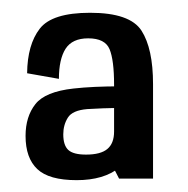

<svg xmlns="http://www.w3.org/2000/svg" viewBox="-20 -702 302 308"><path d="M163 -431V-566Q163 -605.5 155.8 -623Q148.5 -640.5 121.5 -640.5Q96 -640.5 85.2 -623.8Q74.5 -607 74.5 -575.5L23.5 -584.5Q24 -630.5 43.8 -656Q63.5 -681.5 124.5 -681.5Q188.5 -681.5 207 -652.8Q225.5 -624 225.5 -567V-415.5H171ZM196.5 -481Q196.5 -453.5 171.5 -433.2Q146.5 -413 103 -413Q58.5 -413 39.8 -430.8Q21 -448.5 21 -484Q21 -515 36.8 -535Q52.5 -555 98 -560Q129 -563.5 174 -563.5V-529Q143.5 -528.5 120 -527Q96 -525 88.8 -513.2Q81.5 -501.5 81.5 -486.5Q81.5 -469 89.5 -461.5Q97.5 -454 118 -454Q141.5 -454 152.2 -463Q163 -472 163 -491Z"/></svg>

Font: Anybody Narrow Medium
Style: Regular
Weight: 500
Width: 3
Designer: Tyler Finck
Foundry: Etcetera Type Company
Version: Version 1.000; ttfautohint (v1.8)